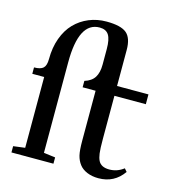

<svg xmlns="http://www.w3.org/2000/svg" viewBox="-109 -818 841 923"><g transform="rotate(15 311.0 -357.0)"><path d="M28.8 0V-31.2L86.9 -38.6V-391.1H27.8V-422.9Q60.1 -422.9 73.5 -435.5Q86.9 -448.2 86.9 -480.5Q86.9 -537.6 104 -584.5Q121.1 -631.3 151.1 -662.1Q181.2 -692.9 221.4 -709.5Q261.7 -726.1 308.1 -726.1Q379.4 -726.1 408 -702.4Q436.5 -678.7 436.5 -619.1V-439.9H592.8V-391.1H436.5V-177.2Q436.5 -126.5 439.5 -105Q442.4 -83.5 449.2 -69.8Q462.9 -42.5 503.9 -42.5Q543 -42.5 575.2 -67.4L587.9 -52.7Q543 11.7 463.9 11.7Q432.1 11.7 407.2 1.2Q382.3 -9.3 368.7 -27.3Q354.5 -45.9 348.6 -70.1Q342.8 -94.2 342.8 -143.1V-391.1H278.3V-422.9Q313 -433.6 327.9 -457.5Q342.8 -481.4 342.8 -521V-598.6Q342.8 -647 329.1 -668.5Q315.4 -689.9 283.7 -689.9Q180.2 -689.9 180.2 -488.8V-38.6L237.8 -31.2V0Z"/></g></svg>

Font: Elstob 10pt Medium
Style: Regular
Weight: 500
Designer: Peter S. Baker
Version: Version 1.015